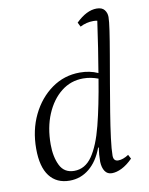

<svg xmlns="http://www.w3.org/2000/svg" viewBox="-84 -796 675 869"><g transform="rotate(-10 253.5 -361.0)"><path d="M166 12Q106 12 73.5 -30.5Q41 -73 41 -156Q41 -242 74.5 -311Q108 -380 165.5 -421Q223 -462 295 -462Q341 -462 378 -445Q387 -498 396 -556.5Q405 -615 414 -679Q406 -681 396 -681Q364 -681 335 -666L325 -686Q374 -734 420 -734Q445 -734 456 -720Q467 -706 467 -687Q467 -669 460.5 -624.5Q454 -580 443.5 -519.5Q433 -459 421.5 -392Q410 -325 399.5 -261Q389 -197 382.5 -145.5Q376 -94 376 -66Q376 -40 398 -40Q420 -40 446 -57L456 -38Q430 -12 405.5 0Q381 12 360 12Q339 12 328 -4.5Q317 -21 316 -48Q316 -82 321 -113H318Q296 -53 256.5 -20.5Q217 12 166 12ZM109 -164Q109 -107 128.5 -67.5Q148 -28 194 -28Q244 -28 276.5 -75Q309 -122 331.5 -210Q354 -298 374 -420Q358 -426 341 -429.5Q324 -433 305 -433Q248 -433 204 -398Q160 -363 134.5 -302.5Q109 -242 109 -164Z"/></g></svg>

Font: Petrona Light
Style: Italic
Weight: 300
Italic angle: -9°
Designer: Ringo R. Seeber
Foundry: Ringo R. Seeber
Version: Version 2.001; ttfautohint (v1.8.3)